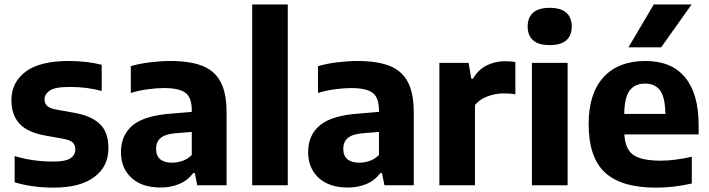

<svg xmlns="http://www.w3.org/2000/svg" viewBox="-20 -828 3170 858"><path d="M220 10.5Q173 10.5 128.5 4.5Q84 -1.5 45.5 -13.5V-130.5Q127 -106 218 -106Q272 -106 294.2 -120.2Q316.5 -134.5 316.5 -160Q316.5 -180 305.2 -190.8Q294 -201.5 267 -207L178 -223Q101 -237.5 66 -276.5Q31 -315.5 31 -381Q31 -459.5 94.2 -507.5Q157.5 -555.5 288.5 -555.5Q328.5 -555.5 366.2 -551Q404 -546.5 434.5 -538.5V-421.5Q368.5 -439.5 293 -439.5Q225 -439.5 202 -423Q179 -406.5 179 -384.5Q179 -366.5 189.8 -355.5Q200.5 -344.5 228 -339L317 -323Q390 -309 427.2 -273Q464.5 -237 464.5 -165.5Q464.5 -83.5 400.8 -36.5Q337 10.5 220 10.5Z M698 10Q614 10 567.2 -33.5Q520.5 -77 520.5 -148Q520.5 -225 574 -268.8Q627.5 -312.5 748 -320.5L837 -328V-335.5Q837 -392 808.8 -413.2Q780.5 -434.5 712.5 -434.5Q681 -434.5 641 -429.2Q601 -424 564.5 -412.5V-532.5Q604.5 -544 652.2 -549.8Q700 -555.5 741 -555.5Q828 -555.5 883.5 -534Q939 -512.5 965.8 -462.2Q992.5 -412 992.5 -325.5V0H861.5L850.5 -54.5H843Q818 -21 780.2 -5.5Q742.5 10 698 10ZM677.5 -163.5Q677.5 -101 750 -101Q772 -101 795 -108.8Q818 -116.5 837 -135.5V-238.5L764 -232.5Q718 -228.5 697.8 -211.2Q677.5 -194 677.5 -163.5Z M1107 0V-808H1266V0Z M1534.5 10Q1450.5 10 1403.8 -33.5Q1357 -77 1357 -148Q1357 -225 1410.5 -268.8Q1464 -312.5 1584.5 -320.5L1673.5 -328V-335.5Q1673.5 -392 1645.2 -413.2Q1617 -434.5 1549 -434.5Q1517.5 -434.5 1477.5 -429.2Q1437.5 -424 1401 -412.5V-532.5Q1441 -544 1488.8 -549.8Q1536.5 -555.5 1577.5 -555.5Q1664.5 -555.5 1720 -534Q1775.5 -512.5 1802.2 -462.2Q1829 -412 1829 -325.5V0H1698L1687 -54.5H1679.5Q1654.5 -21 1616.8 -5.5Q1579 10 1534.5 10ZM1514 -163.5Q1514 -101 1586.5 -101Q1608.5 -101 1631.5 -108.8Q1654.5 -116.5 1673.5 -135.5V-238.5L1600.5 -232.5Q1554.5 -228.5 1534.2 -211.2Q1514 -194 1514 -163.5Z M1943.5 0V-547H2074L2086 -476.5H2094Q2117 -517 2155 -535.8Q2193 -554.5 2238.5 -554.5Q2251 -554.5 2262.5 -553.5Q2274 -552.5 2283 -550.5V-406.5Q2270.5 -409 2256.2 -409.8Q2242 -410.5 2229 -410.5Q2194 -410.5 2158.5 -397.2Q2123 -384 2102.5 -358.5V0Z M2357 0V-547H2516.5V0ZM2436.5 -626.5Q2386 -626.5 2362 -648.2Q2338 -670 2338 -709.5Q2338 -749 2362 -771Q2386 -793 2436.5 -793Q2487 -793 2511 -771Q2535 -749 2535 -709.5Q2535 -670 2511 -648.2Q2487 -626.5 2436.5 -626.5Z M2911 10.5Q2756.5 10.5 2683.5 -57Q2610.5 -124.5 2610.5 -274Q2610.5 -410 2676.8 -482.8Q2743 -555.5 2864.5 -555.5Q2981 -555.5 3041.5 -482.2Q3102 -409 3102 -269V-227.5H2770Q2773.5 -162.5 2809.5 -136.2Q2845.5 -110 2933.5 -110Q2965.5 -110 3000.8 -114.8Q3036 -119.5 3071.5 -127.5V-8Q3027.5 2 2988.5 6.2Q2949.5 10.5 2911 10.5ZM2863 -454.5Q2818.5 -454.5 2794.8 -425Q2771 -395.5 2769.5 -319H2953.5Q2952 -395 2929.2 -424.8Q2906.5 -454.5 2863 -454.5ZM2788.5 -616.5 2901.5 -808H3070.5L2934.5 -616.5Z"/></svg>

Font: Encode Sans
Style: Bold
Weight: 700
Designer: Multiple Designers
Foundry: Impallari Type
Version: Version 3.002; ttfautohint (v1.8.3) -l 8 -r 50 -G 200 -x 14 